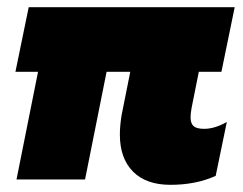

<svg xmlns="http://www.w3.org/2000/svg" viewBox="-20 -500 677 535"><path d="M314 -125Q314 -150 319 -180L343 -300H277L217 0H26L86 -300H23L60 -480H634L597 -300H534L514 -200Q511 -184 511 -173Q511 -156 519.5 -148.5Q528 -141 549 -141Q578 -141 612 -160L581 -10Q526 15 455 15Q387 15 350.5 -22Q314 -59 314 -125Z"/></svg>

Font: Readiness ExtraBold
Style: Italic
Weight: 800
Italic angle: -12°
Designer: Katatrad Team
Foundry: CadsonDemak
Version: Version 1.00;January 16, 2020;FontCreator 12.0.0.2550 64-bit